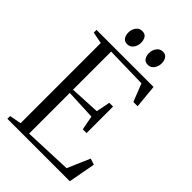

<svg xmlns="http://www.w3.org/2000/svg" viewBox="-270 -1031 1133 1133"><g transform="rotate(45 296.0 -465.0)"><path d="M95.5 -37V-706L23 -720V-743H499L513 -596H477.5L433.5 -707.5L174.5 -713.5V-395.5L363.5 -405L380.5 -492H412V-271H380.5L363.5 -360L174.5 -368.5V-29L475 -41L536 -182L574.5 -169.5L543 0H22V-23ZM210 -811Q187 -811 176.8 -827Q166.5 -843 166.5 -865.5Q166.5 -890.5 180.8 -910Q195 -929.5 218 -929.5H219Q243 -929.5 253 -913.5Q263 -897.5 263 -875Q263 -850 248.8 -830.5Q234.5 -811 211 -811ZM382.5 -811Q359 -811 348.8 -827Q338.5 -843 338.5 -865.5Q338.5 -890.5 352.8 -910Q367 -929.5 390 -929.5H391Q414.5 -929.5 424.8 -913.5Q435 -897.5 435 -875Q435 -850 420.8 -830.5Q406.5 -811 383.5 -811Z"/></g></svg>

Font: Merriweather 120pt Light
Style: Regular
Weight: 300
Version: Version 2.100